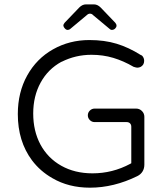

<svg xmlns="http://www.w3.org/2000/svg" viewBox="-20 -868 779 889"><path d="M280.3 -736.3Q286.1 -729.5 293.5 -729.5Q300.8 -729.5 305.7 -734.4L381.8 -797.9Q388.7 -804.7 396.5 -804.7Q405.3 -804.7 411.1 -797.9L487.3 -734.4Q492.2 -729.5 497.1 -729.5Q506.8 -729.5 513.2 -735.8Q519.5 -742.2 519.5 -749Q519.5 -755.9 513.7 -762.7Q447.3 -832 446.3 -833Q431.6 -847.7 415 -847.7H377.9Q361.3 -847.7 346.7 -833L279.3 -762.7Q273.4 -755.9 273.4 -749Q274.4 -742.2 280.3 -736.3ZM648.4 -105.5V-327.1Q648.4 -342.8 637.2 -354Q626 -365.2 610.4 -365.2H418Q405.3 -365.2 396 -356Q386.7 -346.7 386.7 -334Q386.7 -321.3 396 -312Q405.3 -302.7 418 -302.7H566.4Q576.2 -302.7 582 -296.9Q587.9 -291 587.9 -281.2V-112.3L583 -109.4Q501 -65.4 408.2 -65.4Q326.2 -65.4 263.7 -100.6Q201.2 -135.7 167 -199.2Q133.8 -261.7 133.8 -342.3Q133.8 -422.9 168 -485.4Q202.1 -547.9 264.6 -582Q264.6 -582 265.6 -582Q330.1 -614.3 403.3 -614.3Q457 -614.3 504.4 -600.1Q551.8 -585.9 598.6 -558.6Q611.3 -554.7 615.2 -554.7Q632.8 -554.7 642.6 -568.4Q647.5 -576.2 647.5 -585.9Q647.5 -599.6 638.7 -609.4Q635.7 -612.3 631.8 -613.3Q576.2 -648.4 520 -665.5Q463.9 -682.6 393.6 -682.6Q301.8 -682.6 225.6 -639.6Q149.4 -596.7 106 -518.6Q62.5 -440.4 62.5 -339.8Q62.5 -213.9 127.9 -126Q166 -75.2 222.7 -43Q297.9 1 396.5 1Q506.8 1 616.2 -52.7Q631.8 -60.5 640.1 -74.2Q648.4 -87.9 648.4 -105.5Z"/></svg>

Font: FakePearl
Style: ExtraLight
Weight: 300
Version: Version 1.2